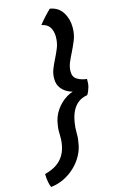

<svg xmlns="http://www.w3.org/2000/svg" viewBox="-208 -852 675 1118"><g transform="rotate(-15 129.5 -293.5)"><path d="M-46 208.5Q-51.5 198 -56 175.5Q-60.5 153 -60.5 126.5Q-18.5 116 10.5 96.5Q39.5 77 56.2 48.5Q73 20 78.5 -17Q81 -32.5 81.5 -46Q82 -59.5 81.5 -72Q81 -85.5 81.2 -99Q81.5 -112.5 84.5 -129.5Q90.5 -178 117.2 -216.8Q144 -255.5 182 -278.5Q220 -301.5 260 -302L255 -289Q227.5 -290.5 199.5 -302Q171.5 -313.5 152.8 -336.8Q134 -360 134 -395.5Q134 -426.5 144.8 -453.2Q155.5 -480 169 -506.5Q183 -534 195 -563.8Q207 -593.5 207 -630Q207 -662.5 192.8 -686.2Q178.5 -710 143 -717Q157 -735.5 178 -758.5Q199 -781.5 215 -796.5Q265.5 -788 290.5 -748.2Q315.5 -708.5 315.5 -657Q315.5 -615.5 301.8 -581.8Q288 -548 272.5 -517Q258.5 -490 247.8 -464Q237 -438 237 -410Q237 -378 261.2 -363.2Q285.5 -348.5 318.5 -345Q318.5 -333 317.8 -320.5Q317 -308 314 -297.5Q310.5 -285.5 305.5 -273Q300.5 -260.5 294.5 -253.5Q261 -248.5 238 -229.8Q215 -211 201.5 -181.8Q188 -152.5 183 -116Q180.5 -102 179.5 -88.2Q178.5 -74.5 179 -60.5Q179.5 -46.5 178.5 -32.2Q177.5 -18 174.5 -3Q170 36.5 151 72.5Q132 108.5 102.2 137.2Q72.5 166 34.8 184.8Q-3 203.5 -46 208.5Z"/></g></svg>

Font: Grandstander Thin Medium
Style: Italic
Weight: 500
Italic angle: -15°
Version: Version 1.200